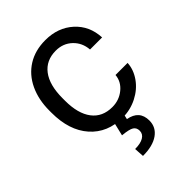

<svg xmlns="http://www.w3.org/2000/svg" viewBox="-219 -641 960 960"><g transform="rotate(-45 261.5 -160.5)"><path d="M44.9 0ZM280.3 -64Q328.6 -64 364.7 -93.3Q400.9 -122.6 404.8 -166.5H490.2Q487.8 -121.1 459 -80.1Q430.2 -39.1 382.1 -14.6Q334 9.8 280.3 9.8Q172.4 9.8 108.6 -62.3Q44.9 -134.3 44.9 -259.3V-274.4Q44.9 -351.6 73.2 -411.6Q101.6 -471.7 154.5 -504.9Q207.5 -538.1 279.8 -538.1Q368.7 -538.1 427.5 -484.9Q486.3 -431.6 490.2 -346.7H404.8Q400.9 -397.9 366 -430.9Q331.1 -463.9 279.8 -463.9Q210.9 -463.9 173.1 -414.3Q135.3 -364.7 135.3 -271V-253.9Q135.3 -162.6 172.9 -113.3Q210.4 -64 280.3 -64ZM294.9 4.4 289.1 29.8Q363.8 43 363.8 114.3Q363.8 161.6 324.7 189.2Q285.6 216.8 215.8 216.8L212.4 164.6Q251 164.6 272.2 151.9Q293.5 139.2 293.5 116.2Q293.5 94.7 277.8 84.5Q262.2 74.2 214.4 69.8L230 4.4Z"/></g></svg>

Font: Roboto
Style: Regular
Weight: 400
Designer: Google
Version: Version 2.134; 2016; ttfautohint (v1.6)